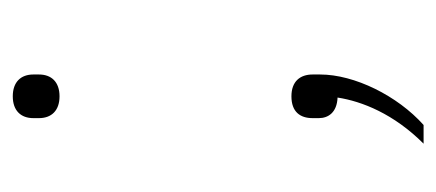

<svg xmlns="http://www.w3.org/2000/svg" viewBox="-216 -340 699 308"><g transform="rotate(-90 134.0 -185.5)"><path d="M134 -440C157 -440 169 -453 169 -473V-482C169 -502 157 -515 134 -515C111 -515 99 -502 99 -482V-473C99 -453 111 -440 134 -440ZM134 -68C109 -68 99 -54 99 -34V-24C99 -9 108 5 132 6C126 45 106 96 58 144H88C135 102 169 33 169 -22V-34C169 -54 158 -68 134 -68Z"/></g></svg>

Font: IBM Plex Thai ExtraLight
Style: Regular
Weight: 200
Designer: Mike Abbink, Paul van der Laan, Pieter van Rosmalen, Ben Mitchell, Mark Frömberg
Foundry: Bold Monday
Version: Version 1.0